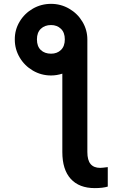

<svg xmlns="http://www.w3.org/2000/svg" viewBox="-20 -759 626 982"><path d="M241.2 -739.3Q291 -739.3 333.7 -714.6Q376.5 -689.9 401.6 -647.9Q426.8 -606 426.8 -556.6V18.6Q426.8 60.5 443.4 80.1Q460 99.6 492.2 99.6Q502 99.6 531.2 95.7V195.3Q505.4 203.1 464.8 203.1Q384.8 203.1 341.8 155.8Q298.8 108.4 298.8 18.6V-382.3Q270 -373 241.2 -373Q190.9 -373 148.2 -397.9Q105.5 -422.9 80.6 -465.1Q55.7 -507.3 55.7 -556.6Q55.2 -606 80.1 -647.9Q105 -689.9 147.7 -714.6Q190.4 -739.3 241.2 -739.3ZM311.5 -557.6Q311.5 -592.8 291.5 -611.8Q271.5 -630.9 241.2 -630.9Q209 -630.9 189 -611.8Q168.9 -592.8 168.9 -557.6Q168.9 -522 188.7 -503.2Q208.5 -484.4 241.2 -484.4Q272 -484.4 291.7 -503.4Q311.5 -522.5 311.5 -557.6Z"/></svg>

Font: Pretendard GOV SemiBold
Style: Regular
Weight: 600
Designer: Base glyphs from Inter by Rasmus Andersson; Hangeul glyphs from Noto Sans CJK(Source Han Sans) by Jang Soo-young and Kan
Foundry: Kil Hyung-jin
Version: Version 1.309